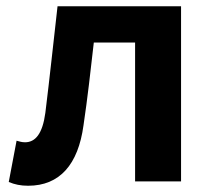

<svg xmlns="http://www.w3.org/2000/svg" viewBox="-20 -580 677 614"><path d="M70 14C171 14 230 -54 247 -179C260 -266 270 -356 280 -444H412V0H559V-560H164C151 -446 139 -332 125 -219C116 -152 93 -125 60 -125C49 -125 41 -128 33 -130L8 2C27 10 46 14 70 14Z"/></svg>

Font: Source Han Sans SC Bold
Style: Regular
Weight: 700
Designer: Ryoko NISHIZUKA (kana & ideographs); Paul D. Hunt (Latin, Greek & Cyrillic); Wenlong ZHANG (bopomofo); Sandoll Communica
Foundry: Adobe Systems Incorporated
Version: Version 1.001;PS 1.001;hotconv 1.0.78;makeotf.lib2.5.61930